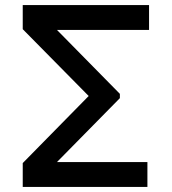

<svg xmlns="http://www.w3.org/2000/svg" viewBox="-20 -740 680 760"><path d="M563.5 0V-98.5H205.5L454.5 -351.5V-368.5L205.5 -621.5H570V-720H70V-624.5L331 -360L70 -94.5V0Z"/></svg>

Font: Manrope SemiBold
Style: Regular
Weight: 600
Designer: Mikhail Sharanda
Foundry: Mikhail Sharanda
Version: Version 4.505